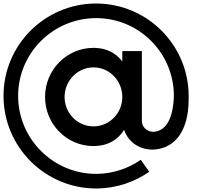

<svg xmlns="http://www.w3.org/2000/svg" viewBox="-20 -835 1182 1091"><path d="M511 -452H515C604 -450 675 -375 675 -284C675 -193 604 -119 515 -117H511C420 -117 347 -192 347 -284C347 -376 420 -452 511 -452ZM968 -290C966 -225 955 -179 938 -146C910 -92 867 -86 849 -86C829 -87 814 -95 803 -106C791 -118 786 -134 786 -151V-545H675V-486C640 -532 589 -561 518 -563H511C359 -563 236 -438 236 -284C236 -130 359 -5 511 -5H518C596 -7 651 -42 685 -97C694 -72 708 -48 728 -30C757 -3 797 15 845 15H849C880 14 952 6 1002 -69C1029 -110 1052 -173 1052 -272V-290V-296C1048 -581 818 -811 533 -815H526H519C232 -811 0 -578 0 -290C0 0 236 236 526 236H536C640 234 742 201 828 141L780 73C708 123 622 151 534 153H526C282 153 83 -46 83 -290C83 -534 282 -732 526 -732H532C774 -729 968 -532 968 -290Z"/></svg>

Font: MintSans
Style: Bold
Weight: 700
Version: Version 2.0